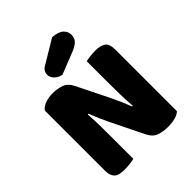

<svg xmlns="http://www.w3.org/2000/svg" viewBox="-235 -989 1134 1134"><g transform="rotate(-45 332.5 -421.5)"><path d="M607 -21Q593 -7 566.5 0.5Q540 8 503 8Q466 8 433 -3Q400 -14 379 -56L280 -258Q265 -289 253 -316.5Q241 -344 227 -380L221 -379Q225 -325 225.5 -269Q226 -213 226 -159V-4Q215 -1 192.5 2Q170 5 148 5Q126 5 109 2Q92 -1 81 -10Q70 -19 64 -34.5Q58 -50 58 -75V-575Q72 -595 101 -605Q130 -615 163 -615Q200 -615 233.5 -603.5Q267 -592 287 -551L387 -349Q402 -318 414 -290.5Q426 -263 440 -227L445 -228Q441 -282 440 -336Q439 -390 439 -444V-606Q450 -609 472.5 -612Q495 -615 517 -615Q561 -615 584 -599.5Q607 -584 607 -535ZM395 -851Q444 -847 465 -827.5Q486 -808 486 -782Q486 -753 469.5 -736Q453 -719 418 -705L281 -651Q252 -657 234.5 -675Q217 -693 217 -715Q217 -729 224.5 -742Q232 -755 248 -763Z"/></g></svg>

Font: Baloo Tamma
Style: Regular
Weight: 400
Designer: Divya Kowshik and Ek Type
Foundry: Ek Type
Version: Version 1.007;PS 1.000;hotconv 1.0.88;makeotf.lib2.5.647800